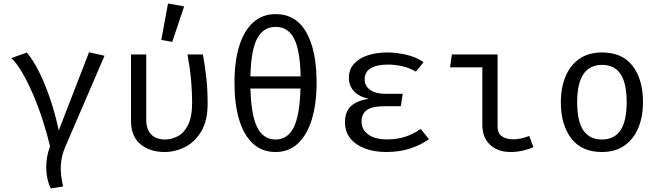

<svg xmlns="http://www.w3.org/2000/svg" viewBox="-20 -848 3732 1086"><path d="M483.6 -552.3 571.3 -532.8 349.2 -17.4Q327.2 33.3 324.1 85.4Q321 137.4 336.9 206.7L267.7 217.9Q242.6 168.7 241.5 103.6Q240.5 38.5 263.1 -20Q246.2 -91.8 221.8 -167.2Q197.4 -242.6 167.9 -311.8Q138.5 -381 106.9 -435.4Q75.4 -489.7 44.1 -519.5L131.8 -550.8Q166.7 -509.7 200.3 -443.1Q233.8 -376.4 262.8 -291.5Q291.8 -206.7 312.3 -110.3Z M1127.7 -540Q1140 -472.3 1147.2 -406.4Q1154.4 -340.5 1154.4 -261.5Q1154.4 -165.6 1118.7 -105.4Q1083.1 -45.1 1027.2 -16.7Q971.3 11.8 910.3 11.8Q828.2 11.8 774.6 -32.3Q721 -76.4 721 -165.1V-540H807.2V-172.8Q807.2 -115.4 835.4 -87.2Q863.6 -59 913.3 -59Q949.7 -59 985.1 -77.2Q1020.5 -95.4 1043.6 -141Q1066.7 -186.7 1066.7 -269.2Q1066.7 -326.2 1060.8 -394.1Q1054.9 -462.1 1040.5 -540ZM930.3 -828.2 1021.5 -811.8 954.4 -611.3 892.3 -622.1Z M1539.5 -768.2Q1653.8 -768.2 1712.3 -665.6Q1770.8 -563.1 1770.8 -381.5Q1770.8 -262.6 1744.1 -174.1Q1717.4 -85.6 1665.6 -36.9Q1613.8 11.8 1538.5 11.8Q1462.1 11.8 1410.5 -35.9Q1359 -83.6 1332.6 -171.5Q1306.2 -259.5 1306.2 -380.5Q1306.2 -499.5 1332.8 -586.4Q1359.5 -673.3 1411.5 -720.8Q1463.6 -768.2 1539.5 -768.2ZM1539.5 -695.9Q1469.2 -695.9 1434.4 -629.7Q1399.5 -563.6 1396.4 -415.9H1680.5Q1677.4 -563.6 1643.3 -629.7Q1609.2 -695.9 1539.5 -695.9ZM1679.5 -347.2H1396.4Q1400.5 -195.4 1435.1 -127.2Q1469.7 -59 1538.5 -59Q1607.2 -59 1641.3 -127.2Q1675.4 -195.4 1679.5 -347.2Z M2247.2 -247.2H2154.9Q2085.6 -247.2 2055.4 -225.9Q2025.1 -204.6 2025.1 -159.5Q2025.1 -114.4 2063.3 -86.9Q2101.5 -59.5 2169.7 -59.5Q2228.7 -59.5 2275.4 -75.6Q2322.1 -91.8 2359.5 -118.5L2406.2 -61Q2367.2 -31.3 2305.1 -9.7Q2243.1 11.8 2164.6 11.8Q2097.9 11.8 2045.4 -7.7Q1992.8 -27.2 1962.1 -64.6Q1931.3 -102.1 1931.3 -156.4Q1931.3 -217.9 1966.4 -249Q2001.5 -280 2066.7 -289.2Q2010.3 -301 1981.8 -332.3Q1953.3 -363.6 1953.3 -407.7Q1953.3 -455.4 1982.6 -487.4Q2011.8 -519.5 2061.3 -535.4Q2110.8 -551.3 2170.3 -551.3Q2221.5 -551.3 2277.9 -538.5Q2334.4 -525.6 2375.9 -496.4L2332.3 -442.6Q2297.4 -464.1 2255.9 -473.3Q2214.4 -482.6 2173.8 -482.6Q2111.8 -482.6 2077.2 -462.1Q2042.6 -441.5 2042.6 -398.5Q2042.6 -361.5 2074.1 -339.5Q2105.6 -317.4 2160.5 -317.4H2257.9Z M2708.2 -467.2H2525.6L2535.9 -540H2794.4V-133.3Q2794.4 -93.3 2819.2 -76.7Q2844.1 -60 2883.6 -60Q2905.1 -60 2928.5 -65.1Q2951.8 -70.3 2973.8 -79L2996.9 -15.9Q2979 -6.2 2942.3 2.8Q2905.6 11.8 2868.7 11.8Q2795.9 11.8 2752.1 -29Q2708.2 -69.7 2708.2 -143.1Z M3385.6 -551.3Q3500 -551.3 3558.5 -474.9Q3616.9 -398.5 3616.9 -270.3Q3616.9 -187.7 3590.3 -124.1Q3563.6 -60.5 3511.8 -24.4Q3460 11.8 3384.6 11.8Q3270.3 11.8 3211.3 -65.1Q3152.3 -142.1 3152.3 -269.2Q3152.3 -352.3 3179 -416.2Q3205.6 -480 3257.7 -515.6Q3309.7 -551.3 3385.6 -551.3ZM3385.6 -481Q3315.9 -481 3280.3 -429.2Q3244.6 -377.4 3244.6 -269.2Q3244.6 -162.1 3279.7 -110.5Q3314.9 -59 3384.6 -59Q3454.4 -59 3489.5 -110.8Q3524.6 -162.6 3524.6 -270.3Q3524.6 -377.9 3489.7 -429.5Q3454.9 -481 3385.6 -481Z"/></svg>

Font: FiraCode Nerd Font
Style: Regular
Weight: 400
Designer: Carrois Corporate, Edenspiekermann AG, Nikita Prokopov
Foundry: Carrois Corporate, Edenspiekermann AG, Nikita Prokopov
Version: Version 6.002;Nerd Fonts 3.4.0